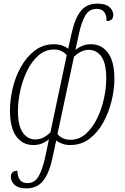

<svg xmlns="http://www.w3.org/2000/svg" viewBox="-20 -790 691 1059"><path d="M125 249Q81 249 60.5 229.5Q40 210 40 186Q40 152 76 152Q76 183 89.5 201.5Q103 220 131 220Q171 220 192.5 183Q214 146 229 78L250 -22Q232 -7 211 1.5Q190 10 164 10Q104 10 69.5 -38Q35 -86 35 -181Q35 -240 50 -303.5Q65 -367 96 -422Q127 -477 172.5 -511.5Q218 -546 278 -546Q303 -546 323 -539Q343 -532 356 -521L374 -602Q392 -686 424.5 -728Q457 -770 517 -770Q564 -770 584.5 -750Q605 -730 605 -709Q605 -674 568 -674Q568 -741 513 -741Q472 -741 451 -705.5Q430 -670 416 -606L396 -515Q414 -529 434.5 -537.5Q455 -546 482 -546Q541 -546 576 -498Q611 -450 611 -355Q611 -297 595.5 -233.5Q580 -170 549.5 -114.5Q519 -59 473.5 -24.5Q428 10 367 10Q342 10 322.5 2.5Q303 -5 290 -15L271 74Q254 159 220.5 204Q187 249 125 249ZM174 -21Q199 -21 219.5 -31.5Q240 -42 258 -60L348 -485Q339 -498 320.5 -507.5Q302 -517 277 -517Q230 -517 193 -485Q156 -453 130.5 -401.5Q105 -350 92 -291Q79 -232 79 -178Q79 -97 105.5 -59Q132 -21 174 -21ZM368 -19Q416 -19 452.5 -51Q489 -83 514.5 -134.5Q540 -186 553 -245Q566 -304 566 -358Q566 -440 539.5 -477.5Q513 -515 471 -515Q447 -515 426 -504.5Q405 -494 388 -477L297 -51Q306 -38 325 -28.5Q344 -19 368 -19Z"/></svg>

Font: Noto Serif SemiCondensed ExtraLight
Style: Italic
Weight: 200
Width: 4
Italic angle: -12°
Designer: Monotype Design Team
Foundry: Monotype Imaging Inc.
Version: Version 2.013